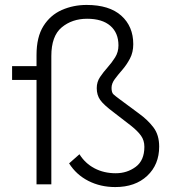

<svg xmlns="http://www.w3.org/2000/svg" viewBox="-20 -747 703 778"><path d="M447 11Q387 11 338 -14Q289 -39 260 -85L302 -122Q325 -85 363 -65Q401 -45 449 -45Q495 -45 530 -71Q565 -97 565 -152Q565 -178 551.5 -197Q538 -216 511 -237.5Q484 -259 443 -290Q400 -322 386 -342Q372 -362 372 -390Q372 -415 385.5 -435Q399 -455 416 -474Q433 -493 446.5 -514.5Q460 -536 460 -563Q460 -614 427 -642.5Q394 -671 333 -671Q272 -671 230 -636Q188 -601 188 -520V0H128V-423H29V-479H128V-524Q128 -597 156 -641.5Q184 -686 230.5 -706.5Q277 -727 331 -727Q423 -727 471.5 -683.5Q520 -640 520 -568Q520 -535 506.5 -509.5Q493 -484 476 -464.5Q459 -445 445.5 -427Q432 -409 432 -391Q432 -372 439.5 -365Q447 -358 466 -344Q507 -313 543 -287Q579 -261 602 -230.5Q625 -200 625 -153Q625 -80 576.5 -34.5Q528 11 447 11Z"/></svg>

Font: Zen Kaku Gothic Antique
Style: Regular
Weight: 400
Designer: Yoshimichi Ohira
Foundry: Positype
Version: Version 1.001